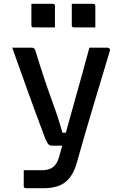

<svg xmlns="http://www.w3.org/2000/svg" viewBox="-20 -783 640 1003"><path d="M145 -534Q160 -534 164 -521Q212 -365 249.5 -263Q287 -161 306 -90H324Q341 -152 362.5 -228.5Q384 -305 406 -384Q428 -463 447 -534H542Q547 -534 551.5 -530Q556 -526 554 -518Q509 -367 467 -228Q425 -89 384 58Q364 134 323 167Q282 200 211 200H115Q104 200 104 189V106H202Q236 106 257 90Q278 74 288 39Q291 28 295.5 12.5Q300 -3 305 -22H254Q240 -22 233.5 -28.5Q227 -35 216 -60Q210 -77 196 -114Q182 -151 163.5 -201Q145 -251 124.5 -308.5Q104 -366 83 -424Q62 -482 44 -534ZM144 -763H256Q267 -763 267 -752V-640H155Q144 -640 144 -651ZM355 -763H467Q478 -763 478 -752V-640H366Q355 -640 355 -651Z"/></svg>

Font: Recursive Sn Lnr St Med
Style: Regular
Weight: 500
Version: Version 1.085;hotconv 1.1.0;makeotfexe 2.6.0; ttfautohint (v